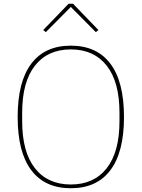

<svg xmlns="http://www.w3.org/2000/svg" viewBox="-20 -989 754 1022"><path d="M345 -969H369L504 -829L490 -818L357 -952L224 -818L210 -829ZM74 -366Q74 -554 146.5 -650Q219 -746 357 -746Q495 -746 567.5 -650Q640 -554 640 -366Q640 -179 567.5 -83Q495 13 357 13Q219 13 146.5 -83Q74 -179 74 -366ZM616 -344V-389Q616 -553 548 -639.5Q480 -726 357 -726Q234 -726 166 -639.5Q98 -553 98 -389V-344Q98 -180 166 -93.5Q234 -7 357 -7Q480 -7 548 -93.5Q616 -180 616 -344Z"/></svg>

Font: IBM Plex Sans JP Thin
Style: Regular
Weight: 100
Designer: Mike Abbink; Paul van der Laan; Pieter van Rosmalen; Wujin Sim; Yejin Wi; Jinhee Kim; Boomi Park; Yona Kim; Kichan Ma
Foundry: Sandoll Inc.
Version: Version 1.001